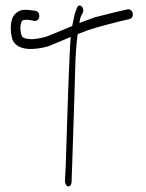

<svg xmlns="http://www.w3.org/2000/svg" viewBox="-20 -676 527 692"><path d="M25 -533C43 -490 108 -496 153 -509C167 -514 195 -526 235 -543C232 -508 231 -473 229 -432C224 -322 221 -191 217 -80L214 -23C214 -14 220 -4 226 -4C232 -4 238 -10 238 -21L240 -78C242 -154 246 -247 248 -323C251 -405 250 -482 260 -553C311 -574 339 -580 407 -598L446 -607C467 -611 461 -647 438 -642L399 -633C373 -626 345 -620 323 -614C309 -609 290 -602 266 -593C268 -606 270 -614 272 -618L278 -629C287 -648 266 -667 258 -649L254 -639C249 -629 245 -604 240 -582L230 -578C189 -561 161 -549 147 -544C130 -539 112 -536 99 -535C85 -534 62 -537 59 -546C52 -557 49 -604 67 -604C71 -605 77 -605 86 -604L102 -601C125 -596 129 -633 108 -637L92 -639C64 -643 49 -640 35 -626C15 -608 16 -561 25 -533Z"/></svg>

Font: Stray Cat
Style: SuCn
Weight: 400
Version: Version 1.0